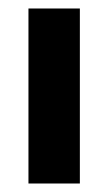

<svg xmlns="http://www.w3.org/2000/svg" viewBox="-20 -432 255 452"><path d="M47 0V-412H168V0Z"/></svg>

Font: Darker Grotesque ExtraBold
Style: Regular
Weight: 800
Designer: Gabriel Lam
Foundry: TypeRant
Version: Version 1.000;gftools[0.9.28]